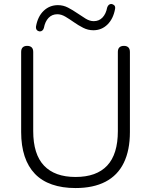

<svg xmlns="http://www.w3.org/2000/svg" viewBox="-20 -943 764 971"><path d="M362 8Q295 8 243 -10Q191 -28 156.5 -64Q122 -100 104.5 -153Q87 -206 87 -275V-680Q87 -696 95 -703.5Q103 -711 117 -711Q132 -711 140 -703.5Q148 -696 148 -680V-280Q148 -163 202.5 -105.5Q257 -48 362 -48Q468 -48 522 -105.5Q576 -163 576 -280V-680Q576 -696 584 -703.5Q592 -711 607 -711Q621 -711 629 -703.5Q637 -696 637 -680V-275Q637 -183 606 -119.5Q575 -56 513.5 -24Q452 8 362 8ZM181 -784Q172 -785 166.5 -791Q161 -797 162 -809Q171 -860 201 -888.5Q231 -917 273 -917Q300 -917 324 -904.5Q348 -892 370.5 -876.5Q393 -861 413.5 -848.5Q434 -836 454 -836Q481 -836 498.5 -854.5Q516 -873 522 -905Q525 -914 530.5 -918.5Q536 -923 543 -923Q552 -922 558 -916Q564 -910 562 -898Q553 -848 523.5 -819Q494 -790 452 -790Q425 -790 400.5 -802.5Q376 -815 354 -830.5Q332 -846 311 -858.5Q290 -871 270 -871Q243 -871 225.5 -852.5Q208 -834 202 -802Q200 -794 194.5 -789Q189 -784 181 -784Z"/></svg>

Font: Nunito ExtraLight Light
Style: Regular
Weight: 300
Version: Version 3.602